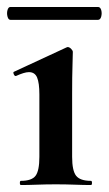

<svg xmlns="http://www.w3.org/2000/svg" viewBox="-21 -531 312 551"><path d="M39 0Q36 0 36 -6Q36 -12 39 -12Q70 -12 81 -26.5Q92 -41 92 -81V-260Q92 -293 85.5 -308.5Q79 -324 62 -324Q55 -324 45.5 -321Q36 -318 25 -313Q21 -312 18.5 -318Q16 -324 19 -325L170 -395Q172 -396 173 -396Q178 -396 183 -391Q188 -386 188 -382Q188 -370 187 -342Q186 -314 186 -262V-81Q186 -41 197.5 -26.5Q209 -12 240 -12Q243 -12 243 -6Q243 0 240 0Q220 0 194 -1Q168 -2 139 -2Q111 -2 85 -1Q59 0 39 0ZM9 -474Q3 -474 0.5 -483.5Q-2 -493 0.5 -502Q3 -511 9 -511H260Q267 -511 269.5 -502Q272 -493 269.5 -483.5Q267 -474 260 -474Z"/></svg>

Font: Cormorant Infant Light
Style: Regular
Weight: 300
Designer: Christian Thalmann (Catharsis Fonts)
Foundry: Catharsis Fonts
Version: Version 4.001